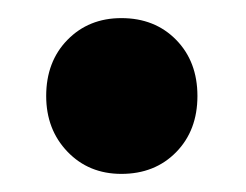

<svg xmlns="http://www.w3.org/2000/svg" viewBox="-20 -395 272 212"><path d="M198 -289Q198 -251 174.5 -227Q151 -203 114 -203Q78 -203 54.5 -227.5Q31 -252 31 -289Q31 -327 54.5 -351Q78 -375 114 -375Q151 -375 174.5 -351Q198 -327 198 -289Z"/></svg>

Font: TypoPRO Montserrat Alternates
Style: Regular
Weight: 600
Designer: Julieta Ulanovsky
Foundry: Julieta Ulanovsky
Version: Version 6.001